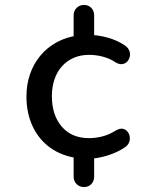

<svg xmlns="http://www.w3.org/2000/svg" viewBox="-20 -635 640 777"><path d="M320 122Q302 122 290 110Q278 98 278 80V-20L295 5Q232 -3 185 -36Q138 -69 112.5 -123Q87 -177 87 -244Q87 -293 101.5 -335Q116 -377 143.5 -410Q171 -443 209.5 -464Q248 -485 294 -491L278 -462V-573Q278 -591 290 -603Q302 -615 320 -615Q338 -615 349.5 -603Q361 -591 361 -573V-467L336 -494Q376 -494 416.5 -482.5Q457 -471 487 -450Q499 -441 503.5 -429Q508 -417 505 -405Q502 -393 494 -385Q486 -377 474 -375.5Q462 -374 447 -383Q425 -398 397 -405.5Q369 -413 341 -413Q306 -413 278.5 -401Q251 -389 231 -367Q211 -345 200.5 -314Q190 -283 190 -246Q190 -169 230 -122.5Q270 -76 340 -76Q367 -76 394.5 -83Q422 -90 447 -106Q464 -116 476 -114Q488 -112 495.5 -103Q503 -94 505 -82Q507 -70 502 -58Q497 -46 484 -38Q455 -18 414.5 -5.5Q374 7 334 8L361 -16V80Q361 98 349.5 110Q338 122 320 122Z"/></svg>

Font: Nunito SemiBold
Style: Regular
Weight: 600
Designer: Vernon Adams
Foundry: Vernon Adams
Version: Version 3.602